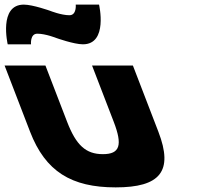

<svg xmlns="http://www.w3.org/2000/svg" viewBox="-144 -797 867 832"><path d="M101 -632C101 -632 176.4 -605 215.4 -605C325.4 -605 285.2 -777 285.2 -777H184.2C184.2 -777 188.9 -731 156.9 -731C120.9 -731 73.6 -750 73.6 -750C73.6 -750 -1.8 -777 -40.8 -777C-150.8 -777 -110.6 -605 -110.6 -605H-9.6C-9.6 -605 -14.3 -651 17.7 -651C53.7 -651 101 -632 101 -632ZM-124.1 -513H52.9L146.9 -269C185.8 -168 227.8 -129 301.8 -129C375.8 -129 387.8 -168 348.9 -269L254.9 -513H431.9L542.4 -226C608.7 -54 549.3 15 357.3 15C165.3 15 52.7 -54 -13.6 -226Z"/></svg>

Font: Hussar
Style: BdOpOblFour
Weight: 700
Foundry: Cannot Into Space Fonts
Version: Version 2.00